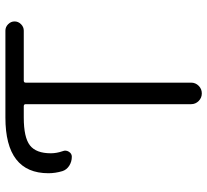

<svg xmlns="http://www.w3.org/2000/svg" viewBox="-48 -745 770 714"><g transform="rotate(-90 337.0 -388.0)"><path d="M256.8 -752.9H580.1Q593.8 -752.9 604 -742.7Q614.3 -732.4 614.3 -718.8Q614.3 -705.1 604 -694.8Q593.8 -684.6 580.1 -684.6H394.5Q386.7 -684.6 386.7 -677.7V-62.5Q386.7 -45.9 375 -34.2Q363.3 -22.5 346.7 -22.5Q330.1 -22.5 318.4 -34.2Q306.6 -45.9 306.6 -62.5V-677.7Q306.6 -684.6 298.8 -684.6H256.8Q182.6 -684.6 153.3 -661.6Q124 -638.7 124 -584Q124 -562.5 131.8 -540Q136.7 -528.3 129.9 -517.1Q123 -505.9 111.3 -505.9Q92.8 -505.9 77.6 -515.6Q62.5 -525.4 57.6 -541Q49.8 -567.4 49.8 -592.8Q49.8 -752.9 256.8 -752.9Z"/></g></svg>

Font: Gen Jyuu Gothic Normal
Style: Regular
Weight: 300
Designer: [Source Han Sans]
Ryoko NISHIZUKA  (kana & ideographs); Paul D. Hunt (Latin, Greek & Cyrillic); Wenlong ZHANG  (bopomofo
Version: Version 1.002.20150607